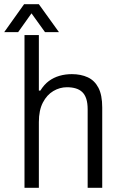

<svg xmlns="http://www.w3.org/2000/svg" viewBox="-51 -889 563 909"><path d="M65 0V-723H133V-460H140Q158 -489 180.5 -505.5Q203 -522 230.5 -530Q258 -538 289 -538Q332 -538 364.5 -523Q397 -508 415 -473.5Q433 -439 433 -380V0H364V-371Q364 -401 357.5 -421Q351 -441 338.5 -453Q326 -465 307.5 -470.5Q289 -476 266 -476Q232 -476 201.5 -458Q171 -440 152 -403.5Q133 -367 133 -311V0ZM-31 -737 63 -869H133L228 -737H162L80 -851H116L35 -737Z"/></svg>

Font: Archivo SemiCondensed Light
Style: Regular
Weight: 300
Width: 4
Designer: Hector Gatti
Foundry: Omnibus-Type
Version: Version 2.001